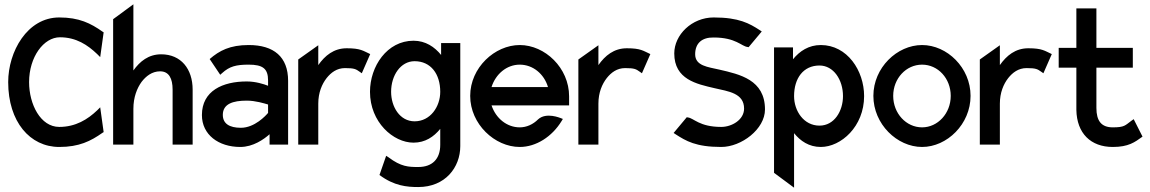

<svg xmlns="http://www.w3.org/2000/svg" viewBox="-20 -671 5337 891"><path d="M18 -290C18 -106 119 11 255 11C347 11 401 -16 456 -55L461 -58L445 -173L431 -159C387 -117 331 -82 255 -82C168 -82 115 -187 115 -290C115 -407 183 -498 258 -498C334 -498 387 -462 431 -420L445 -406L461 -521L456 -524C401 -563 347 -590 255 -590C106 -590 18 -431 18 -290Z M505 0H599V-166C599 -220 616 -262 637 -291C657 -317 685 -340 723 -340C764 -340 781 -307 781 -255V0H874V-255C874 -351 820 -419 728 -419C669 -419 629 -386 599 -344V-651L505 -582Z M917 -137C917 -46 994 11 1095 11C1155 11 1205 -25 1231 -48V0H1317V-296C1317 -407 1251 -462 1134 -462C1047 -462 998 -436 953 -397L1002 -324L1011 -332C1045 -363 1076 -371 1134 -371C1199 -371 1224 -353 1224 -298V-273C1204 -281 1166 -293 1125 -293C1014 -293 917 -250 917 -137ZM1014 -138C1014 -189 1061 -204 1125 -204C1166 -204 1207 -191 1224 -186V-147C1214 -135 1162 -78 1098 -78C1045 -78 1014 -97 1014 -138Z M1364 0H1457V-190C1457 -241 1474 -281 1496 -309C1516 -334 1543 -355 1581 -355C1625 -355 1632 -350 1649 -338L1659 -331L1698 -420C1665 -435 1654 -447 1589 -447C1529 -447 1488 -413 1457 -369V-461L1364 -395Z M1697 -245C1697 -104 1805 -9 1899 -9C1953 -9 1993 -36 2023 -73V1C2023 67 1986 104 1921 104C1876 104 1841 103 1783 59L1772 52L1741 141C1809 192 1869 197 1921 197C2046 197 2116 106 2116 7V-471H2027V-416C1997 -453 1955 -482 1899 -482C1776 -482 1697 -363 1697 -245ZM1795 -245C1795 -321 1839 -387 1904 -387C1979 -387 2023 -328 2023 -245C2023 -176 1977 -108 1904 -108C1835 -108 1795 -176 1795 -245Z M2162 -226C2162 -95 2276 11 2392 11C2468 11 2542 -37 2586 -109L2592 -119L2582 -123C2581 -123 2515 -152 2477 -117C2454 -94 2424 -80 2392 -80C2332 -80 2281 -122 2261 -182H2621V-224C2621 -356 2509 -462 2392 -462C2276 -462 2162 -357 2162 -226ZM2261 -267C2280 -327 2331 -371 2392 -371C2453 -371 2505 -328 2523 -267Z M2664 0H2757V-190C2757 -241 2774 -281 2796 -309C2816 -334 2843 -355 2881 -355C2925 -355 2932 -350 2949 -338L2959 -331L2998 -420C2965 -435 2954 -447 2889 -447C2829 -447 2788 -413 2757 -369V-461L2664 -395Z M3106 -54 3115 -48C3163 -17 3209 11 3327 11C3421 11 3530 -72 3530 -163C3530 -301 3413 -326 3318 -348C3266 -360 3206 -365 3206 -419C3206 -471 3238 -498 3292 -497C3395 -497 3421 -456 3449 -453L3454 -452L3515 -525L3506 -531C3458 -562 3410 -590 3292 -590C3190 -590 3109 -509 3109 -423C3109 -302 3214 -281 3295 -262C3360 -247 3433 -239 3433 -167C3433 -115 3376 -82 3327 -82C3225 -82 3200 -123 3172 -126L3167 -127Z M3572 131 3665 200V-53C3694 -17 3734 11 3789 11C3883 11 3990 -84 3990 -225C3990 -343 3912 -462 3789 -462C3733 -462 3691 -434 3660 -396V-451H3572ZM3665 -225C3665 -308 3708 -367 3783 -367C3848 -367 3892 -301 3892 -225C3892 -156 3852 -88 3783 -88C3710 -88 3665 -156 3665 -225Z M4033 -226C4033 -95 4143 11 4259 11C4375 11 4484 -95 4484 -226C4484 -357 4375 -462 4259 -462C4143 -462 4033 -357 4033 -226ZM4125 -226C4125 -307 4185 -371 4259 -371C4333 -371 4392 -307 4392 -226C4392 -145 4332 -80 4259 -80C4185 -80 4125 -145 4125 -226Z M4527 0H4620V-190C4620 -241 4637 -281 4659 -309C4679 -334 4706 -355 4744 -355C4788 -355 4795 -350 4812 -338L4822 -331L4861 -420C4828 -435 4817 -447 4752 -447C4692 -447 4651 -413 4620 -369V-461L4527 -395Z M4893 -357H4975V-161C4977 -52 5042 11 5144 11C5217 11 5246 -11 5282 -37L5241 -118L5231 -111C5201 -89 5199 -80 5144 -80C5091 -80 5068 -110 5068 -170V-357H5237V-449H5068V-632H4975V-449H4893Z"/></svg>

Font: Charger Sport
Style: BdNrw
Weight: 700
Designer: Jasper
Foundry: Cannot Into Space Fonts
Version: Version 1.1